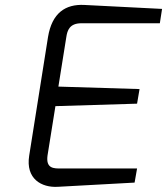

<svg xmlns="http://www.w3.org/2000/svg" viewBox="-20 -752 675 776"><path d="M98 -123C83 -29 148 7 214 3L524 -14L534 -71H227C198 -71 165 -70 172 -123L204 -323L534 -333L544 -392L216 -402L248 -602C252 -629 261 -658 309 -658H626L635 -716L321 -732C245 -736 190 -700 174 -602Z"/></svg>

Font: Exo
Style: Regular Italic
Weight: 400
Designer: Natanael Gama
Version: Version 1.00